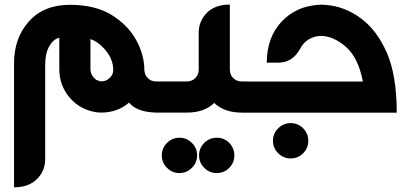

<svg xmlns="http://www.w3.org/2000/svg" viewBox="-20 -486 1745 828"><path d="M396 -141.1Q408.2 -135.3 419.4 -135.3Q433.1 -135.3 445.8 -144Q468.3 -160.2 468.3 -184.1Q468.3 -229 436.5 -267.6Q405.3 -305.7 370.1 -317.4V-188.5Q370.1 -159.7 396 -141.1ZM602.5 -184.1Q603.5 -163.1 617.7 -148.9Q631.8 -134.8 652.3 -134.8H676.8V-0.5H652.3Q569.3 -2.9 536.6 -43.5Q486.8 -0.5 417 -0.5Q407.2 -0.5 397 -1.5Q325.2 -12.7 280.8 -64.5Q235.8 -117.7 235.8 -187V-323.2Q210 -317.4 192.9 -287.1Q174.8 -257.3 174.8 -204.1V200.7Q174.8 250.5 139.6 286.1Q104 321.8 40.5 321.8V-212.4Q40.5 -322.3 105 -394Q169.4 -465.3 281.2 -465.3Q388.7 -465.3 460 -422.4Q530.8 -378.9 566.9 -314Q602.5 -249 602.5 -184.1Z M830.1 184.1Q830.1 215.3 807.6 237.8Q785.2 260.3 753.9 260.3Q722.7 260.3 700.2 237.8Q677.7 215.3 677.7 184.1Q677.7 152.8 700.2 130.4Q722.7 107.9 753.9 107.9Q785.2 107.9 807.6 130.4Q830.1 152.8 830.1 184.1ZM990.7 184.1Q990.7 215.3 968.8 237.8Q946.3 260.3 914.6 260.3Q883.3 260.3 860.8 237.8Q838.4 215.3 838.4 184.1Q838.4 152.8 860.8 130.4Q883.3 107.9 914.6 107.9Q946.3 107.9 968.8 130.4Q990.7 153.3 990.7 184.1ZM836.9 -344.7Q836.9 -394.5 872.1 -430.7Q907.7 -466.3 971.2 -466.3V-184.6Q971.2 -164.1 985.8 -149.4Q1000.5 -134.8 1021 -134.8H1051.8V-0.5H1021Q947.3 -0.5 903.8 -42Q860.8 -0.5 787.1 -0.5H648.9V-134.8H787.1Q807.6 -134.8 822.3 -149.4Q836.9 -164.1 836.9 -184.6Z M1309.6 121.1Q1309.6 152.3 1287.6 174.8Q1265.1 197.3 1233.4 197.3Q1202.1 197.3 1179.7 174.8Q1157.2 152.3 1157.2 121.1Q1157.2 89.8 1179.7 67.4Q1202.1 44.9 1233.4 44.9Q1265.1 44.9 1287.6 67.4Q1309.6 90.3 1309.6 121.1ZM1130.4 -215.8Q1130.9 -326.2 1195.3 -393.6Q1258.3 -460 1356 -465.3H1357.4Q1358.4 -465.8 1363.3 -465.8Q1368.7 -465.8 1373.8 -465.6Q1378.9 -465.3 1384.3 -464.8Q1465.3 -459 1535.2 -407.7Q1605 -356.9 1647.9 -259.3Q1690.9 -161.6 1690.9 0H1021V-134.3H1544.9Q1525.4 -237.3 1471.2 -284.7Q1416.5 -331.1 1363.8 -331.1Q1338.4 -331.1 1312.5 -316.9Q1287.1 -301.8 1273.4 -273.9Q1240.2 -215.8 1180.7 -215.8Z"/></svg>

Font: DimaKhabar
Style: Bold
Weight: 700
Width: 6
Designer: R.Balvardi
Foundry: Dima Software Group
Version: Version 1.00;November 30, 2018;FontCreator 11.5.0.2427 64-bi